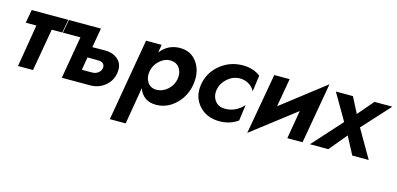

<svg xmlns="http://www.w3.org/2000/svg" viewBox="-66 -908 3169 1533"><g transform="rotate(15 1518.0 -141.5)"><path d="M55 -460H357L337 -350H250L189 0H65L123 -350H35Z M487 -350H342L362 -460H627L599 -299L700 -300Q770 -301 812.5 -262.5Q855 -224 846 -156Q837 -87 784.5 -43.5Q732 0 661 0H427ZM675 -209 583 -210 565 -103H649Q677 -103 698 -118Q719 -133 724 -157Q728 -180 714.5 -194.5Q701 -209 675 -209Z M1014 220H883L1000 -460H1129L1118 -394Q1179 -473 1276 -474Q1369 -475 1419.5 -404Q1470 -333 1457 -230Q1443 -125 1371 -55Q1299 15 1205 14Q1102 13 1065 -84ZM1323 -231Q1331 -284 1305.5 -320.5Q1280 -357 1230 -358Q1182 -359 1140.5 -321Q1099 -283 1090 -229Q1082 -177 1106.5 -140.5Q1131 -104 1177 -103Q1229 -102 1271.5 -139Q1314 -176 1323 -231Z M1646 -230Q1637 -176 1664.5 -137.5Q1692 -99 1746 -98Q1836 -97 1901 -169L1883 -37Q1818 10 1731 10Q1625 10 1562.5 -59.5Q1500 -129 1514 -230Q1529 -335 1610.5 -402.5Q1692 -470 1800 -470Q1886 -470 1945 -424L1927 -290Q1910 -324 1876.5 -343.5Q1843 -363 1803 -363Q1746 -362 1701.5 -323.5Q1657 -285 1646 -230Z M2187 -460 2146 -225 2505 -503 2417 0H2291L2331 -235L1971 42L2060 -460Z M2888 -460H3036L2829 -233L2964 0H2828L2751 -146L2630 0H2478L2696 -242L2569 -460H2710L2777 -330Z"/></g></svg>

Font: Jost* 600 Semi
Style: Italic
Weight: 600
Italic angle: -10°
Version: Version 3.500